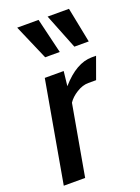

<svg xmlns="http://www.w3.org/2000/svg" viewBox="-144 -815 638 878"><g transform="rotate(-20 175.5 -376.0)"><path d="M96 -493H188L180 -422Q255 -508 330 -508H351L313 -403H275Q247 -403 218 -385Q189 -367 174 -344L113 0H9ZM130 -581 56 -752H160L201 -581ZM272 -581 204 -752H308L342 -581Z"/></g></svg>

Font: Cabin Medium
Style: Italic
Weight: 500
Italic angle: -7°
Designer: Pablo Impallari
Foundry: Pablo Impallari. http://www.impallari.com Igino Marini. http://www.ikern.com
Version: Version 2.200